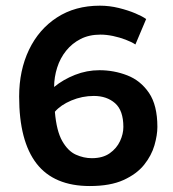

<svg xmlns="http://www.w3.org/2000/svg" viewBox="-20 -629 604 670"><path d="M452.5 -473.8Q439 -482.8 418.2 -490.6Q397.5 -498.5 374.4 -503.4Q351.2 -508.2 330.5 -508.2Q291.2 -508.2 261.4 -493Q231.5 -477.8 210.8 -452Q190 -426.2 179.5 -393.2Q169 -360.2 168.8 -325.5Q200.5 -351.5 241.8 -367.8Q283 -384 327 -384Q377.8 -384 424.1 -366Q470.5 -348 499.9 -304.9Q529.2 -261.8 529.2 -186Q529.2 -157.8 519 -122.1Q508.8 -86.5 483 -54.1Q457.2 -21.8 411 -0.8Q364.8 20.2 293.5 20.2Q168.5 20.2 107.6 -58.2Q46.8 -136.8 46.8 -292Q46.8 -383.2 81.1 -455.1Q115.5 -527 178.9 -568.1Q242.2 -609.2 328.5 -609.2Q362 -609.2 394.8 -601.1Q427.5 -593 452.8 -582.2Q478 -571.5 490 -562.5ZM307.5 -294.2Q266.8 -294.2 229.1 -278.4Q191.5 -262.5 171.5 -239Q177.2 -171.8 197.2 -136.8Q217.2 -101.8 244.6 -89.4Q272 -77 300.5 -77Q338.5 -77 362.8 -94.1Q387 -111.2 398.8 -136.4Q410.5 -161.5 410.5 -186Q410.5 -243.5 381.5 -268.9Q352.5 -294.2 307.5 -294.2Z"/></svg>

Font: Podkova VF Beta
Style: Regular
Weight: 400
Designer: Ilya Yudin
Foundry: Cyreal (www.cyreal.org)
Version: Version 2.100